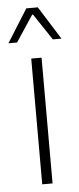

<svg xmlns="http://www.w3.org/2000/svg" viewBox="-55 -710 306 740"><g transform="rotate(-5 98.0 -340.5)"><path d="M78 0V-486.5H118V0ZM76 -681H120.5L200.5 -553.5V-553H167.5L99.5 -655H96.5L29 -553H-4V-553.5Z"/></g></svg>

Font: Anek Telugu ExtraLight
Style: Regular
Weight: 250
Version: Version 1.003